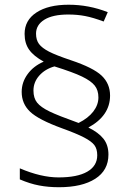

<svg xmlns="http://www.w3.org/2000/svg" viewBox="-20 -782 556 804"><path d="M70.8 -397Q70.8 -437.5 95.5 -471.4Q120.1 -505.4 163.1 -523.9Q121.1 -546.9 102.1 -573.7Q83 -600.6 83 -640.1Q83 -697.3 132.6 -729.7Q182.1 -762.2 267.1 -762.2Q352.5 -762.2 431.2 -731L414.1 -691.9Q369.6 -708.5 336.7 -714.8Q303.7 -721.2 266.1 -721.2Q200.7 -721.2 165.8 -699.5Q130.9 -677.7 130.9 -641.1Q130.9 -614.7 143.3 -597.9Q155.8 -581.1 185.1 -565.9Q214.4 -550.8 276.9 -529.8Q370.6 -498.5 405.8 -465.1Q440.9 -431.6 440.9 -381.8Q440.9 -297.4 350.1 -248Q392.1 -227.5 413.1 -201.2Q434.1 -174.8 434.1 -134.8Q434.1 -68.8 378.9 -33.4Q323.7 2 227.1 2Q182.1 2 143.6 -5.4Q105 -12.7 63 -30.8V-77.1Q151.9 -39.1 225.1 -39.1Q304.2 -39.1 345.7 -63.2Q387.2 -87.4 387.2 -131.8Q387.2 -158.7 375 -174.6Q362.8 -190.4 331.8 -206.5Q300.8 -222.7 238.8 -245.1Q141.1 -280.8 106 -314.2Q70.8 -347.7 70.8 -397ZM120.1 -402.8Q120.1 -371.1 135.5 -352.1Q150.9 -333 187 -315.4Q223.1 -297.9 309.1 -267.1Q349.1 -287.1 370.6 -314.9Q392.1 -342.8 392.1 -374Q392.1 -404.3 376.5 -423.8Q360.8 -443.4 323.5 -461.4Q286.1 -479.5 208 -503.9Q168.5 -492.7 144.3 -465.3Q120.1 -438 120.1 -402.8Z"/></svg>

Font: JBL Sans
Style: Light
Weight: 300
Version: Version 1.10